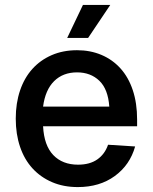

<svg xmlns="http://www.w3.org/2000/svg" viewBox="-20 -748 621 780"><path d="M296 12Q238 12 191.5 -8Q145 -28 112 -64Q79 -100 61.5 -151.5Q44 -203 44 -266Q44 -329 61.5 -380.5Q79 -432 111.5 -468Q144 -504 190 -524Q236 -544 293 -544Q347 -544 392 -525Q437 -506 469.5 -470Q502 -434 519.5 -381.5Q537 -329 537 -262V-235H155Q159 -157 196.5 -118Q234 -79 297 -79Q345 -79 375.5 -100.5Q406 -122 419 -160L529 -153Q508 -78 446.5 -33Q385 12 296 12ZM424 -315Q419 -386 383.5 -420Q348 -454 293 -454Q236 -454 200 -418.5Q164 -383 155 -315ZM253 -594 317 -728H428L338 -594Z"/></svg>

Font: Geist Med
Style: Regular
Weight: 400
Designer: Basement.studio, Andrés Briganti, Mateo Zaragoza
Foundry: Basement.studio, Vercel, Andrés Briganti, Guido Ferreyra, Mateo Zaragoza
Version: Version 1.401